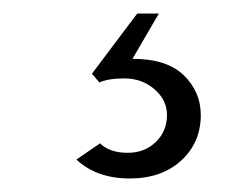

<svg xmlns="http://www.w3.org/2000/svg" viewBox="-20 -30 373 284"><path d="M93 206 128 182Q142 196 169 196Q194 196 210.5 180Q227 164 227 140Q227 118 208.5 102Q190 86 164 86Q140 86 127 92L116 79L183 -10H215L176 57Q227 57 252 81.5Q277 106 277 140Q277 181 248 207.5Q219 234 172 234Q123 234 93 206Z"/></svg>

Font: Overpass ExtraLight
Style: Regular
Weight: 200
Designer: Delve Withrington, Thomas Jockin
Foundry: Delve Fonts
Version: Version 3.000;DELV;Overpass